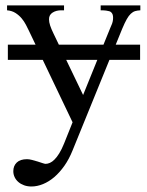

<svg xmlns="http://www.w3.org/2000/svg" viewBox="-20 -467 540 704"><path d="M284.7 -118.7 336.9 -247.6H222.7ZM494.6 -429.2Q483.9 -428.7 475.6 -426.3Q467.3 -423.8 459.7 -416.7Q452.1 -409.7 444.8 -396.7Q437.5 -383.8 428.2 -361.8L404.3 -303.2H493.7V-247.6H381.3L246.1 84.5Q233.4 116.2 216.1 140.9Q198.7 165.5 179 182.4Q159.2 199.2 137.7 208Q116.2 216.8 95.2 216.8Q80.6 216.8 68.4 212.4Q56.2 208 47.4 200.4Q38.6 192.9 33.7 182.6Q28.8 172.4 28.8 160.6Q28.8 141.1 41.5 128.9Q54.2 116.7 79.1 116.7Q86.9 116.7 97.4 119.4Q107.9 122.1 117.9 125.2Q127.9 128.4 136 131.1Q144 133.8 147 133.8Q154.8 133.8 163.1 130.1Q171.4 126.5 179.9 117.9Q188.5 109.4 197.3 95.2Q206.1 81.1 214.8 59.6L246.1 -18.6L136.7 -247.6H8.8V-303.2H110.4L85.4 -355.5Q81.1 -364.3 75 -376.2Q68.8 -388.2 59.6 -399.4Q50.3 -410.6 37.1 -419.2Q23.9 -427.7 5.9 -429.2V-447.3H214.8V-429.2H204.1Q186 -429.2 172.9 -420.9Q159.7 -412.6 159.7 -396.5Q159.7 -386.2 163.8 -373.5Q168 -360.8 176.3 -343.8L195.8 -303.2H359.4L384.8 -365.7Q388.2 -372.6 390.9 -380.1Q393.6 -387.7 394.3 -394.8Q395 -401.9 394.3 -408Q393.6 -414.1 390.6 -418.5Q389.2 -420.4 387.2 -422.4Q385.3 -424.3 380.9 -425.8Q376.5 -427.2 368.9 -428.2Q361.3 -429.2 349.1 -429.2V-447.3H494.6Z"/></svg>

Font: Doulos SIL
Style: Regular
Weight: 400
Designer: Walt Agee, Victor Gaultney, Peter Martin, Debbi Hosken
Foundry: SIL International
Version: Version 4.110; 2011; Maintenance release